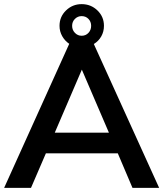

<svg xmlns="http://www.w3.org/2000/svg" viewBox="-20 -909 790 929"><path d="M550 -167H202L130 0H0L315 -697Q294 -711 281 -734Q268 -757 268 -784Q268 -828 299.5 -858.5Q331 -889 375 -889Q420 -889 451.5 -858.5Q483 -828 483 -784Q483 -756 470 -733Q457 -710 434 -696L750 0H621ZM329 -784Q329 -764 342.5 -750Q356 -736 375 -736Q395 -736 408 -750Q421 -764 421 -784Q421 -804 408 -817.5Q395 -831 375 -831Q356 -831 342.5 -817.5Q329 -804 329 -784ZM507 -267 376 -572 245 -267Z"/></svg>

Font: Muli
Style: Bold
Weight: 700
Designer: Vernon Adams
Foundry: Vernon Adams
Version: Version 2.001